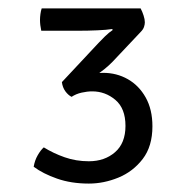

<svg xmlns="http://www.w3.org/2000/svg" viewBox="-20 -755 460 456"><path d="M278 -456Q278 -497.5 254 -517.8Q230 -538 199 -538Q187 -538 173.8 -535Q160.5 -532 150 -525Q142 -529 135.2 -538.2Q128.5 -547.5 127 -560Q145 -569 173.8 -575.5Q202.5 -582 225 -582Q257 -582 283.5 -567Q310 -552 326 -523.5Q342 -495 342 -455Q342 -407.5 319 -377.5Q296 -347.5 261.2 -333.2Q226.5 -319 191 -319Q149 -319 115.5 -330.8Q82 -342.5 60 -359Q62.5 -374 69.5 -386.2Q76.5 -398.5 84 -405Q106.5 -391 133.5 -381.5Q160.5 -372 191 -372Q228.5 -372 253.2 -393.5Q278 -415 278 -456ZM247 -608Q230 -590.5 206.2 -575.2Q182.5 -560 163 -550L127 -560L214 -653Q219.5 -659 229.2 -668.5Q239 -678 248 -684L246 -686Q234 -684 211.2 -683Q188.5 -682 168 -682H78Q75 -695.5 75 -708Q75 -714 76 -721.5Q77 -729 79 -735H314Q318 -727.5 321 -718.2Q324 -709 324 -702Q324 -697 322 -691Q320 -685 314 -679Z"/></svg>

Font: Signika Negative Light
Style: Regular
Weight: 300
Designer: Anna Giedry
Foundry: Anna Giedry
Version: Version 2.001